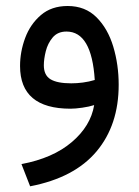

<svg xmlns="http://www.w3.org/2000/svg" viewBox="-20 -368 470 650"><path d="M298.8 -12.2Q282.2 -6.8 258.5 -3.4Q234.9 0 218.8 0Q47.9 0 47.9 -144.5Q47.9 -192.9 65.2 -239.5Q82.5 -286.1 118.4 -316.9Q154.3 -347.7 209 -347.7Q268.6 -347.7 306.9 -309.3Q345.2 -271 363.5 -210Q381.8 -148.9 381.8 -81.1Q381.8 55.2 306.9 144.5Q231.9 233.9 82 262.7L52.7 187.5Q159.2 167.5 223.1 113Q287.1 58.6 298.8 -12.2ZM300.8 -97.2Q290.5 -261.2 205.1 -261.2Q175.3 -261.2 158.4 -241.2Q141.6 -221.2 135 -194.6Q128.4 -168 128.4 -147Q128.4 -113.3 151.1 -99.6Q173.8 -85.9 221.2 -85.9Q240.2 -85.9 260.7 -88.6Q281.2 -91.3 300.8 -97.2Z"/></svg>

Font: Vazir WOL-UI
Style: Regular-WOL-UI
Weight: 400
Designer: Saber Rastikerdar
Foundry: Saber Rastikerdar
Version: Version 30.1.0